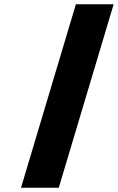

<svg xmlns="http://www.w3.org/2000/svg" viewBox="-20 -880 553 900"><path d="M78.5 0H255.5L512.7 -860H335.7Z"/></svg>

Font: Hussar
Style: BdSuprExtOblThree
Weight: 700
Foundry: Cannot Into Space Fonts
Version: Version 2.00